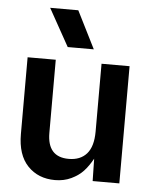

<svg xmlns="http://www.w3.org/2000/svg" viewBox="-52 -762 648 816"><g transform="rotate(5 271.5 -354.0)"><path d="M212.9 9.8Q141.1 9.8 96.4 -36.9Q51.8 -83.5 51.8 -172.9V-500H171.9V-188Q171.9 -85 263.2 -85Q313 -85 340.1 -116Q367.2 -147 367.2 -210.9V-500H486.8V0H373L371.1 -95.2Q353.5 -63.5 333.5 -41.7Q313.5 -20 282.2 -5.1Q251 9.8 212.9 9.8ZM128.9 -717.8H249L329.1 -558.1H217.8Z"/></g></svg>

Font: TASA Orbiter Deck SemiBold
Style: Regular
Weight: 600
Designer: Weizhong Zhang
Version: Version 1.000;Glyphs 3.1.2 (3151)